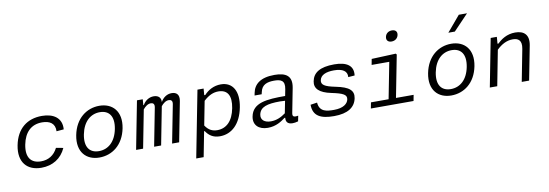

<svg xmlns="http://www.w3.org/2000/svg" viewBox="-68 -1302 5715 1999"><g transform="rotate(-10 2790.0 -302.5)"><path d="M531 -152 455.5 -166C418 -90.5 355.5 -54.5 279.5 -54.5C175.5 -54.5 120 -119.5 146.5 -255C171.5 -382.5 244.5 -452.5 358 -452.5C438.5 -452.5 495 -419.5 491.5 -335L568.5 -341.5C578 -462 490 -519 367.5 -519C213.5 -519 100 -434 66.5 -261C32 -84.5 122.5 12 271.5 12C389.5 12 483.5 -45.5 531 -152Z M1174 -247C1208 -422.5 1112.5 -519 975 -519C841.5 -519 720 -432.5 686 -259C652 -83.5 748 12 885 12C1019 12 1140 -73.5 1174 -247ZM1093.5 -253C1067.5 -120.5 988.5 -54.5 891.5 -54.5C794.5 -54.5 740.5 -120.5 766 -253C792 -385.5 871.5 -452.5 968.5 -452.5C1065.5 -452.5 1119 -385.5 1093.5 -253Z M1538 0 1616 -401.5C1638 -429 1666.5 -451.5 1697.5 -451.5C1719 -451.5 1740 -441.5 1732.5 -402L1654 0H1728.5L1810.5 -421.5C1823.5 -489.5 1790 -518 1740 -518C1691.5 -518 1650 -490.5 1625 -446H1624C1627 -494.5 1595 -518 1549.5 -518C1501.5 -518 1459 -490.5 1434 -446H1428.5L1433 -507H1372L1273.5 0H1347.5L1425.5 -401.5C1448 -429 1476 -451.5 1507.5 -451.5C1528.5 -451.5 1549.5 -441.5 1542 -402L1464 0Z M2414 -248.5C2446.5 -412.5 2386.5 -519 2259.5 -519C2185.5 -519 2125.5 -485 2082 -438H2071L2076.5 -507H2011.5L1874.5 196.5H1953L2004.5 -69H2010.5C2042.5 -22.5 2083.5 12 2159 12C2284 12 2381.5 -79 2414 -248.5ZM2016 -127 2065 -379.5C2122 -432.5 2171.5 -451 2221.5 -451C2319 -451 2359 -383 2334 -254C2308.5 -121.5 2238.5 -55.5 2143 -55.5C2093 -55.5 2051 -73.5 2016 -127Z M2826.5 -519C2675.5 -519 2608.5 -457 2592 -370.5L2586.5 -343.5H2661.5L2667 -366.5C2682.5 -442.5 2740.5 -460 2810 -460.5C2884 -461.5 2930.5 -443.5 2912.5 -352.5L2899 -283.5C2702 -284 2555 -272 2528 -131.5C2511 -43.5 2569 12 2665.5 12C2753 12 2812 -29 2852.5 -60H2860.5C2856.5 -22 2870.5 9.5 2927 9.5C2943.5 9.5 2963.5 6.5 2986 0L2997.5 -58C2947 -49.5 2934 -59.5 2941.5 -98L2991 -352.5C3015 -477 2948 -519 2826.5 -519ZM2610.5 -137.5C2626 -216 2701 -237 2837 -237C2852 -237 2871 -236 2889.5 -234.5L2864.5 -106.5C2818.5 -73 2769 -49 2708.5 -49C2641.5 -49 2600 -82 2610.5 -137.5Z M3458.5 -519C3305.5 -519 3234.5 -469.5 3218 -382.5C3203 -307 3254 -256.5 3378 -231C3501.5 -205.5 3539.5 -184.5 3530 -136.5C3521.5 -92 3474.5 -52.5 3376 -52.5C3300 -52.5 3221.5 -58 3214.5 -158L3144 -147.5C3144.5 -27 3225 11.5 3366 11.5C3512 11.5 3589.5 -42.5 3607.5 -135C3623 -214.5 3575 -258.5 3434 -286.5C3319 -309.5 3284 -333.5 3293 -380C3303.5 -434 3361.5 -458 3445 -458C3537.5 -458 3586 -426 3580.5 -363L3648.5 -368C3662.5 -472 3589 -519 3458.5 -519Z M3755.5 0H4206.5L4218.5 -63H4032L4118.5 -507L4109.5 -517.5L3853.5 -507L3842 -445.5H4028.5L3954 -63H3767.5ZM4089.5 -649.5C4126 -649.5 4155 -671 4162 -706.5C4169 -742 4148 -763 4111.5 -763C4075.5 -763 4046.5 -742 4039.5 -706.5C4032.5 -671 4053.5 -649.5 4089.5 -649.5Z M4894 -247C4928 -422.5 4832.5 -519 4695 -519C4561.5 -519 4440 -432.5 4406 -259C4372 -83.5 4468 12 4605 12C4739 12 4860 -73.5 4894 -247ZM4813.5 -253C4787.5 -120.5 4708.5 -54.5 4611.5 -54.5C4514.5 -54.5 4460.5 -120.5 4486 -253C4512 -385.5 4591.5 -452.5 4688.5 -452.5C4785.5 -452.5 4839 -385.5 4813.5 -253ZM4687 -637 4826.5 -802.5H4913.5L4755.5 -637Z M5428.5 0 5498.5 -359.5C5520 -471.5 5463 -518.5 5371.5 -518.5C5282.5 -518.5 5220.5 -474 5182 -435.5H5171L5176.5 -507H5111.5L5013 0H5091.5L5163.5 -373C5213 -421.5 5269.5 -453 5334 -453C5389.5 -453 5433.5 -429.5 5416 -338L5350.5 0Z"/></g></svg>

Font: Monaspace Neon Light
Style: Italic
Weight: 300
Italic angle: -11°
Designer: Riley Cran & the Lettermatic Team
Foundry: Lettermatic
Version: Version 1.200 (Monaspace Neon)